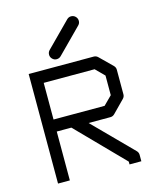

<svg xmlns="http://www.w3.org/2000/svg" viewBox="-114 -894 768 926"><g transform="rotate(-15 270.0 -431.5)"><path d="M278 -294 467 -103Q476 -94 476 -82V-50H417V-64L192 -294H119V-50H60V-597H385Q397 -597 406 -588L467 -528Q476 -519 476 -507V-384Q476 -372 467 -363L408 -303Q399 -294 387 -294ZM119 -354H374L416 -396V-494L373 -537H119ZM179 -661Q179 -674 188 -683L308 -804Q317 -813 329 -813Q342 -813 351 -804Q360 -795 360 -782Q360 -770 351 -761L231 -640Q222 -631 209 -631Q197 -631 188 -640Q179 -649 179 -661Z"/></g></svg>

Font: 3270 Nerd Font Mono
Style: Regular
Weight: 400
Monospace: yes
Version: Version 3.0.1;Nerd Fonts 3.0.0